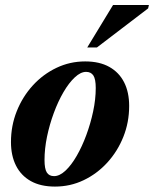

<svg xmlns="http://www.w3.org/2000/svg" viewBox="-20 -710 597 744"><path d="M310 -472Q365.5 -472 403.5 -450.8Q441.5 -429.5 461 -391Q480.5 -352.5 480.5 -299.5Q480.5 -236 458 -179.8Q435.5 -123.5 395.8 -80Q356 -36.5 304.2 -11.8Q252.5 13 193 13Q137.5 13 99.5 -8.2Q61.5 -29.5 42 -68.2Q22.5 -107 22.5 -159.5Q22.5 -223 45 -279.2Q67.5 -335.5 107.2 -379Q147 -422.5 199 -447.2Q251 -472 310 -472ZM189.5 -27.5Q211 -27.5 233.8 -48.8Q256.5 -70 277.2 -106Q298 -142 314.5 -186.8Q331 -231.5 341 -278.5Q351 -325.5 351 -369Q351 -403.5 341.8 -417.5Q332.5 -431.5 313.5 -431.5Q292.5 -431.5 269.8 -410.2Q247 -389 226 -353Q205 -317 188.5 -272.2Q172 -227.5 162.2 -180.5Q152.5 -133.5 152.5 -90Q152.5 -55.5 161.5 -41.5Q170.5 -27.5 189.5 -27.5ZM318 -526 418 -690.5H557L554 -677.5L355.5 -526Z"/></svg>

Font: Newsreader 36pt
Style: Bold Italic
Weight: 700
Italic angle: -17°
Designer: Hugues Gentile
Foundry: Production Type
Version: Version 1.003